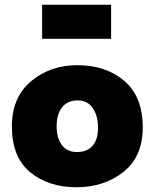

<svg xmlns="http://www.w3.org/2000/svg" viewBox="-20 -776 650 807"><path d="M157 -756H447V-613H157ZM30 -245Q30 -367 110.5 -434.5Q191 -502 305 -502Q425 -502 502.5 -436Q580 -370 580 -240Q580 -118 499 -53.5Q418 11 301 11Q184 11 107 -52Q30 -115 30 -245ZM218 -245Q218 -196 240 -166.5Q262 -137 303 -137Q346 -137 369 -163Q392 -189 392 -240Q392 -289 370 -321.5Q348 -354 307 -354Q264 -354 241 -325Q218 -296 218 -245Z"/></svg>

Font: Palanquin Dark
Style: Bold
Weight: 700
Designer: Pria Ravichandran
Version: Version 1.000